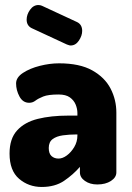

<svg xmlns="http://www.w3.org/2000/svg" viewBox="-20 -734 524 764"><path d="M146 10Q94 10 56 -22.5Q18 -55 18 -123Q18 -182 48 -215Q78 -248 130.5 -261Q183 -274 252 -274H288V-284Q288 -301 281 -318Q274 -335 258 -346.5Q242 -358 213 -358Q172 -358 152 -350Q132 -342 121 -333.5Q110 -325 96 -325Q71 -325 57.5 -350Q44 -375 44 -402Q44 -426 71.5 -444Q99 -462 138.5 -472Q178 -482 215 -482Q297 -482 347 -454Q397 -426 420 -381.5Q443 -337 443 -286V-48Q443 -28 421.5 -14Q400 0 367 0Q338 0 318 -14Q298 -28 298 -48V-70Q271 -39 235 -14.5Q199 10 146 10ZM213 -103Q229 -103 246 -115.5Q263 -128 275.5 -149Q288 -170 288 -195V-199H284Q256 -199 230.5 -195.5Q205 -192 189.5 -180.5Q174 -169 174 -145Q174 -123 185 -113Q196 -103 213 -103ZM261 -553Q257 -553 253.5 -554.5Q250 -556 246 -557L106 -622Q86 -632 86 -656Q86 -676 99.5 -695Q113 -714 133 -714Q140 -714 147 -711L287 -646Q307 -636 307 -611Q307 -592 294 -572.5Q281 -553 261 -553Z"/></svg>

Font: Dosis ExtraBold
Style: Regular
Weight: 800
Designer: EdgarTolentino, PabloImpallari, IginoMarini
Foundry: EdgarTolentino, PabloImpallari, IginoMarini
Version: Version 3.001; ttfautohint (v1.8.2)